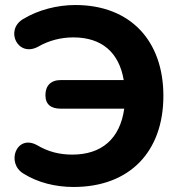

<svg xmlns="http://www.w3.org/2000/svg" viewBox="-20 -735 722 765"><path d="M273 10C497 10 631 -131 631 -353C631 -572 500 -715 280 -715C209 -715 133 -696 72 -659C-2 -615 51 -505 132 -549C175 -574 224 -586 272 -586C385 -586 454 -527 473 -416H222C182 -416 161 -393 161 -356C161 -319 183 -302 222 -302H475C458 -181 384 -119 268 -119C218 -119 172 -130 127 -157C45 -201 3 -85 74 -43C130 -8 200 10 273 10Z"/></svg>

Font: SN Pro
Style: Bold
Weight: 700
Designer: Tobias Whetton
Foundry: Supernotes
Version: Version 1.003;Glyphs 3.3 (3324)